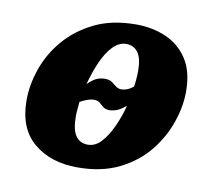

<svg xmlns="http://www.w3.org/2000/svg" viewBox="-67 -621 783 707"><g transform="rotate(10 325.0 -268.0)"><path d="M265 10Q165 10 101.5 -43Q38 -96 38 -202Q38 -259 59 -319.5Q80 -380 123.5 -431Q167 -482 232.5 -514Q298 -546 388 -546Q449 -546 499.5 -524Q550 -502 580.5 -455.5Q611 -409 611 -334Q611 -279 590.5 -219Q570 -159 528 -107Q486 -55 420.5 -22.5Q355 10 265 10ZM375 -301Q384 -301 395 -305Q406 -309 419 -319Q421 -328 422.5 -346.5Q424 -365 424 -378Q424 -426 408 -447.5Q392 -469 364 -469Q337 -469 314 -445Q291 -421 274 -382Q257 -343 245 -298Q267 -319 281 -324Q295 -329 309 -329Q326 -329 335.5 -322Q345 -315 354 -308Q363 -301 375 -301ZM288 -79Q316 -79 338 -103Q360 -127 377.5 -165Q395 -203 406 -245Q383 -227 369.5 -222.5Q356 -218 346 -218Q330 -218 321 -225Q312 -232 304.5 -239Q297 -246 282 -246Q263 -246 231 -229Q230 -215 228.5 -201Q227 -187 227 -175Q227 -124 243 -101.5Q259 -79 288 -79Z"/></g></svg>

Font: Noto Serif Black
Style: Italic
Weight: 900
Italic angle: -12°
Designer: Monotype Design Team
Foundry: Monotype Imaging Inc.
Version: Version 2.013